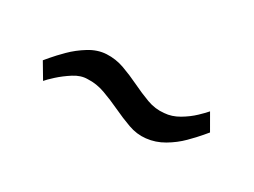

<svg xmlns="http://www.w3.org/2000/svg" viewBox="-26 -681 457 346"><g transform="rotate(30 202.5 -507.5)"><path d="M39 -488Q39 -488 47 -497.5Q55 -507 68 -520Q81 -533 98 -543.5Q115 -554 133 -555Q152 -556 170 -549.5Q188 -543 205.5 -534.5Q223 -526 240.5 -519.5Q258 -513 276 -515Q291 -516 305.5 -524.5Q320 -533 331 -543.5Q342 -554 346 -559L365 -526Q365 -526 357 -516.5Q349 -507 336 -494Q323 -481 306 -471Q289 -461 270 -459Q252 -457 234 -463.5Q216 -470 198 -478.5Q180 -487 162 -493.5Q144 -500 126 -499Q112 -499 98 -490Q84 -481 73 -471Q62 -461 58 -456Z"/></g></svg>

Font: Genos Thin SemiBold
Style: Italic
Weight: 600
Italic angle: -8°
Version: Version 1.010